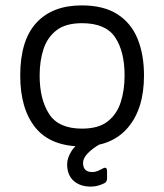

<svg xmlns="http://www.w3.org/2000/svg" viewBox="-20 -528 609 712"><path d="M285 15Q168 15 111.5 -54.5Q55 -124 55 -248Q55 -378 114.5 -443Q174 -508 283 -508Q364 -508 415 -475.5Q466 -443 490 -384.5Q514 -326 514 -248Q514 -125 454.5 -55Q395 15 285 15ZM284 -51Q345 -51 379 -77.5Q413 -104 427.5 -148.5Q442 -193 442 -248Q442 -337 407 -389.5Q372 -442 284 -442Q224 -442 190 -416Q156 -390 141.5 -346.5Q127 -303 127 -248Q127 -160 162 -105.5Q197 -51 284 -51ZM317 164Q277 164 253 142.5Q229 121 229 81Q229 58 245 32.5Q261 7 292 -9Q297 -11 302 -11.5Q307 -12 312 -12L344 -11Q355 -10 357 -4Q359 2 348 8Q321 24 304.5 41.5Q288 59 288 76Q288 110 322 110Q333 110 342.5 106Q352 102 359 98Q377 87 377 107V133Q377 146 368 151Q358 156 345 160Q332 164 317 164Z"/></svg>

Font: Pitagon Sans
Style: Regular
Weight: 400
Designer: Travis Tran
Foundry: Pitagon
Version: Version 1.001; ttfautohint (v1.8.4.7-5d5b);gftools[0.9.26]